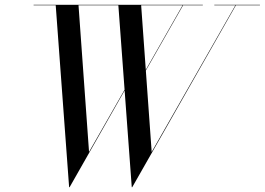

<svg xmlns="http://www.w3.org/2000/svg" viewBox="-20 -770 1103 800"><path d="M529 10 473 -750H568L612 -137L962 -750H964L531 10ZM268 10 212 -750H307L351 -137L511 -417H513L270 10ZM120 -748V-750H825V-748ZM552 -417 742 -750H744L554 -417ZM873 -748V-750H1063V-748Z"/></svg>

Font: Bodoni Moda 96pt
Style: Italic
Weight: 400
Italic angle: -13°
Version: Version 2.004